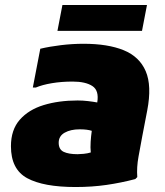

<svg xmlns="http://www.w3.org/2000/svg" viewBox="-20 -740 664 772"><path d="M284 12Q155 12 89.5 -23.5Q24 -59 24 -152Q24 -218 59.5 -258.5Q95 -299 155.5 -317.5Q216 -336 292 -336Q313 -336 334 -333.5Q355 -331 371 -328Q379 -376 351.5 -394Q324 -412 272 -412Q227 -412 188.5 -405.5Q150 -399 124 -388H112L142 -544Q180 -553 225.5 -558.5Q271 -564 316 -564Q414 -564 477.5 -538Q541 -512 566 -453.5Q591 -395 572 -296L552 -192Q545 -154 537 -110.5Q529 -67 532 -28L524 -20Q467 -5 408.5 3.5Q350 12 284 12ZM216 -166Q216 -139 236 -129.5Q256 -120 292 -120Q301 -120 316.5 -121.5Q332 -123 345 -127Q343 -147 344.5 -170Q346 -193 349 -214Q331 -220 300 -220Q264 -220 240 -206.5Q216 -193 216 -166ZM231 -720H571L551 -616H211Z"/></svg>

Font: Kufam Black
Style: Italic
Weight: 900
Italic angle: -11°
Designer: Artur Schmal
Foundry: Original Type
Version: Version 1.301; ttfautohint (v1.8.3)